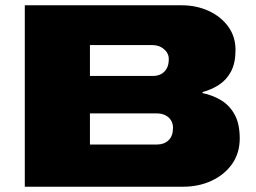

<svg xmlns="http://www.w3.org/2000/svg" viewBox="-20 -708 970 728"><path d="M74 0V-688H668Q725 -688 771.5 -666.5Q818 -645 845.5 -607Q873 -569 873 -519Q873 -469 856 -437Q839 -405 810.5 -386.5Q782 -368 748 -359V-355Q787 -347 819 -327.5Q851 -308 870 -273Q889 -238 889 -183Q889 -128 860.5 -87Q832 -46 783 -23Q734 0 674 0ZM321 -160H575Q602 -160 619 -176Q636 -192 636 -224Q636 -239 628.5 -251.5Q621 -264 607 -271Q593 -278 575 -278H321ZM321 -420H559Q578 -420 591.5 -427.5Q605 -435 612.5 -449Q620 -463 620 -484Q620 -506 602 -521.5Q584 -537 559 -537H321Z"/></svg>

Font: Archivo SemiBold Expanded Black
Style: Regular
Weight: 900
Width: 7
Version: Version 2.001